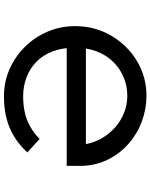

<svg xmlns="http://www.w3.org/2000/svg" viewBox="85 -835 760 970"><g transform="rotate(-90 465.0 -350.0)"><path d="M466 10Q400 10 337.5 -13Q275 -36 225.5 -79Q176 -122 145.5 -181.5Q115 -241 112 -313V-393H750L759 -296H222Q230 -253 252 -215Q274 -177 307 -148Q340 -119 380.5 -103Q421 -87 466 -87Q516 -87 560 -105.5Q604 -124 638 -158.5Q672 -193 690.5 -242Q709 -291 709 -351Q709 -416 690 -465Q671 -514 637.5 -546.5Q604 -579 559.5 -596Q515 -613 463 -613Q421 -613 383.5 -605Q346 -597 312.5 -578.5Q279 -560 248 -530L180 -592Q219 -634 262.5 -660Q306 -686 355.5 -698Q405 -710 463 -710Q536 -710 600 -682Q664 -654 713 -604.5Q762 -555 790 -490Q818 -425 818 -350Q818 -275 790.5 -210Q763 -145 714.5 -95.5Q666 -46 602.5 -18Q539 10 466 10Z"/></g></svg>

Font: Lexend Tera
Style: Regular
Weight: 400
Designer: Bonnie Shaver-Troup, Thomas Jockin
Foundry: Lexend
Version: Version 1.007